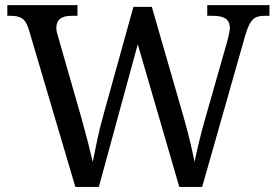

<svg xmlns="http://www.w3.org/2000/svg" viewBox="-20 -734 1087 754"><path d="M576.2 -707 701.2 -273.9Q715.3 -224.1 726.3 -178.5Q737.3 -132.8 744.1 -98.1Q751.5 -134.3 761 -174.1Q770.5 -213.9 784.2 -262.2L872.1 -570.8Q873.5 -576.7 875.5 -584Q877.4 -591.3 878.9 -598.6Q880.4 -606 881.6 -612.3Q882.8 -618.7 882.8 -623Q882.8 -648.9 866.5 -660.4Q850.1 -671.9 816.9 -671.9H793.9V-713.9H1038.1V-671.9H1019Q1004.4 -671.9 993.4 -668.9Q982.4 -666 973.6 -657.7Q964.8 -649.4 957.5 -634.3Q950.2 -619.1 942.9 -594.2L773.9 0H684.1L521 -560.1L368.2 0H275.9L92.8 -619.1Q87.9 -634.8 81.8 -645Q75.7 -655.3 67.4 -661.1Q59.1 -667 47.9 -669.4Q36.6 -671.9 22 -671.9H8.8V-713.9H284.2V-671.9H261.2Q231 -671.9 216.1 -660.4Q201.2 -648.9 201.2 -624Q201.2 -615.7 203.6 -606.9Q206.1 -598.1 209 -586.9L300.8 -267.1Q313.5 -221.7 324.7 -178Q335.9 -134.3 344.2 -98.1Q351.6 -137.2 361.6 -183.3Q371.6 -229.5 384.8 -277.8L503.9 -707Z"/></svg>

Font: Droid-TTFautohint Serif
Style: Regular
Weight: 400
Foundry: Ascender Corporation
Version: Version 1.00; ttfautohint (v1.00rc1.4-1a1c-dirty) -l 8 -r 50